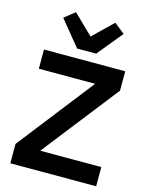

<svg xmlns="http://www.w3.org/2000/svg" viewBox="-138 -1045 876 1130"><g transform="rotate(15 299.5 -479.5)"><path d="M359 -754 485 -908 421 -959 301 -843 181 -959 117 -908 243 -754ZM561 -117H189L551 -580V-698H56V-581H399L38 -118V0H561Z"/></g></svg>

Font: Braiins Sans SemiBold
Style: Regular
Weight: 600
Designer: Mike Abbink, Paul van der Laan, Pieter van Rosmalen, Jiri Chlebus, Lubos Buracinsky
Foundry: Bold Monday, Sudetype
Version: Version 1.000;hotconv 1.0.109;makeotfexe 2.5.65596